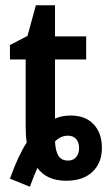

<svg xmlns="http://www.w3.org/2000/svg" viewBox="-20 -680 419 733"><path d="M18 2Q50 -87 82 -136Q78 -159 78 -195V-453H18V-508L85 -543L117 -660H190V-541H309V-453H190V-227Q216 -239 250 -239Q306 -239 337.5 -205.5Q369 -172 369 -115Q369 -58 333 -24Q297 10 233 10Q158 10 123 -39Q112 -16 94 33ZM282 -114Q282 -137 270.5 -149.5Q259 -162 239 -162Q212 -162 190 -140Q192 -102 203.5 -84.5Q215 -67 240 -67Q260 -67 271 -80.5Q282 -94 282 -114Z"/></svg>

Font: Noto Sans Display Medium Narrow
Style: Regular
Weight: 500
Width: 4
Designer: Monotype Design team
Foundry: Monotype Imaging Inc.
Version: Version 1.000